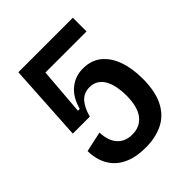

<svg xmlns="http://www.w3.org/2000/svg" viewBox="-190 -774 902 902"><g transform="rotate(-45 261.0 -323.0)"><path d="M255 14Q191 14 145.5 -7Q100 -28 75.5 -69Q51 -110 50 -168L151 -190Q153 -134 180 -104Q207 -74 254 -74Q306 -74 335 -111.5Q364 -149 364 -224Q364 -253 359 -280Q354 -307 343 -328Q332 -349 313.5 -361.5Q295 -374 269 -374Q249 -374 233.5 -367Q218 -360 207 -347.5Q196 -335 187 -316.5Q178 -298 172 -275H59L82 -660H444V-569H171L152 -334H164Q181 -396 219.5 -427Q258 -458 308 -458Q364 -458 400.5 -428Q437 -398 455.5 -346Q474 -294 474 -225Q474 -140 446.5 -87Q419 -34 369.5 -10Q320 14 255 14Z"/></g></svg>

Font: Bricolage Grotesque SemiCondensed Medium
Style: Regular
Weight: 500
Width: 4
Designer: Mathieu Triay
Foundry: Atelier Triay
Version: Version 1.001;gftools[0.9.33.dev8+g029e19f]